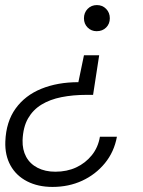

<svg xmlns="http://www.w3.org/2000/svg" viewBox="-20 -534 562 757"><path d="M371 -316 347 -160H321Q268 -160 222.5 -151Q177 -142 143.5 -121.5Q110 -101 90.5 -67Q71 -33 69 19Q68 56 83 84Q98 112 128 127.5Q158 143 198 143Q244 143 280.5 126Q317 109 342 78Q367 47 374 5H441Q430 65 393.5 109.5Q357 154 304 178.5Q251 203 187 203Q130 203 87 181Q44 159 21.5 118.5Q-1 78 1 24Q4 -54 41.5 -106Q79 -158 143 -184Q207 -210 289 -210L311 -316ZM362 -514Q384 -514 398.5 -499Q413 -484 413 -462Q413 -440 398.5 -425.5Q384 -411 361 -411Q340 -411 325.5 -425.5Q311 -440 311 -462Q311 -484 325.5 -499Q340 -514 362 -514Z"/></svg>

Font: DM Sans 16pt Light
Style: Italic
Weight: 300
Italic angle: -10°
Version: Version 4.004;gftools[0.9.30]